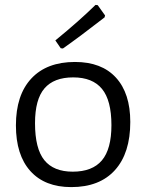

<svg xmlns="http://www.w3.org/2000/svg" viewBox="-20 -757 597 784"><path d="M453.5 -440C414.5 -482.7 358.7 -504 286 -504C209.3 -504 150 -481.5 108 -436.5C66 -391.5 45 -327.7 45 -245C45 -164.3 64.7 -102.2 104 -58.5C143.3 -14.8 199 7 271 7C348.3 7 407.8 -16.2 449.5 -62.5C491.2 -108.8 512 -174.3 512 -259C512 -337 492.5 -397.3 453.5 -440ZM161.5 -396C187.2 -426 226.3 -441 279 -441C331.7 -441 370.8 -425.3 396.5 -394C422.2 -362.7 435 -313.3 435 -246C435 -180.7 422 -132.7 396 -102C370 -71.3 330.3 -56 277 -56C225 -56 186.3 -71.7 161 -103C135.7 -134.3 123 -184.7 123 -254C123 -318.7 135.8 -366 161.5 -396ZM409 -694 379 -736 370 -737C326 -693.7 271.3 -645.3 206 -592L228 -560L237 -559C284.3 -592.3 341 -634.7 407 -686Z"/></svg>

Font: Alegreya Sans SC
Style: Regular
Weight: 400
Designer: Juan Pablo del Peral
Foundry: Huerta Tipografica
Version: Version 1.000;PS 001.000;hotconv 1.0.70;makeotf.lib2.5.58329